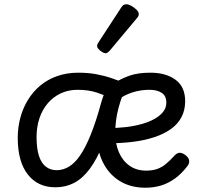

<svg xmlns="http://www.w3.org/2000/svg" viewBox="-20 -859 933 898"><path d="M63 -214Q63 -263 75 -308Q87 -353 110.5 -391.5Q134 -430 168 -458.5Q202 -487 247 -503Q292 -519 346 -519Q392 -519 430 -512Q468 -505 503 -493Q538 -481 575 -466Q549 -410 534 -353Q519 -296 519 -238Q519 -186 536.5 -146Q554 -106 586.5 -83.5Q619 -61 663 -61Q693 -61 714.5 -68.5Q736 -76 755 -91.5Q774 -107 794 -129Q808 -145 821 -144.5Q834 -144 848 -133Q862 -122 864.5 -109.5Q867 -97 858 -84Q829 -46 797.5 -23.5Q766 -1 732 9Q698 19 660 19Q590 19 539 -13Q488 -45 460.5 -101.5Q433 -158 433 -229Q433 -280 440.5 -322Q448 -364 459.5 -399Q471 -434 483 -461L518 -393Q472 -413 433 -426Q394 -439 343 -439Q300 -439 264.5 -422.5Q229 -406 203.5 -376Q178 -346 164.5 -306Q151 -266 151 -218Q151 -165 162 -130.5Q173 -96 194.5 -79.5Q216 -63 245 -63Q275 -63 302.5 -79.5Q330 -96 355 -132.5Q380 -169 404.5 -229.5Q429 -290 453 -378L519 -368Q492 -262 463 -188.5Q434 -115 400 -69.5Q366 -24 326.5 -3.5Q287 17 239 17Q157 17 110 -43Q63 -103 63 -214ZM846 -386Q846 -344 829 -311.5Q812 -279 780 -256Q748 -233 703.5 -218Q659 -203 604.5 -196Q550 -189 488 -189V-260Q529 -260 568 -264.5Q607 -269 641.5 -278.5Q676 -288 702 -302.5Q728 -317 743 -336Q758 -355 758 -379Q758 -411 736 -425Q714 -439 679 -439Q638 -439 600 -427Q562 -415 530 -391L509 -468Q548 -492 587 -505.5Q626 -519 684 -519Q756 -519 801 -486Q846 -453 846 -386ZM475 -610Q464 -610 449 -622Q434 -634 434 -644Q434 -647 435 -650Q436 -653 440 -660L547 -824Q552 -832 557.5 -835.5Q563 -839 571 -839Q581 -839 594.5 -831.5Q608 -824 618.5 -813.5Q629 -803 629 -794Q629 -787 626.5 -782.5Q624 -778 617 -770L494 -623Q482 -610 475 -610Z"/></svg>

Font: Playwrite DE Grund
Style: Regular
Weight: 400
Designer: Veronika Burian, José Scaglione
Foundry: TypeTogether
Version: Version 1.002